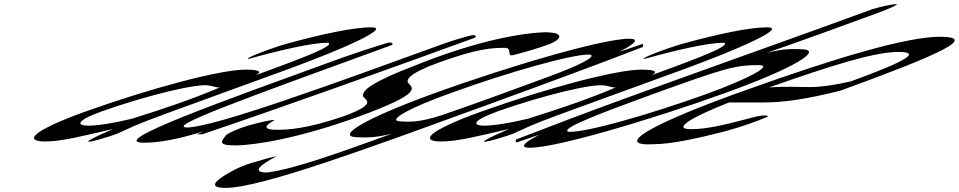

<svg xmlns="http://www.w3.org/2000/svg" viewBox="-20 -678 4669 935"><path d="M391 -133C127 -37 98 11 201 11C283 11 391 -18 531 -50C480 -27 445 -13 412 7C388 27 529 -18 551 -27C626 -60 615 -61 803 -130L1369 -336C1660 -442 1887 -545 1788 -545C1703 -545 1551 -513 1380 -466C1309 -447 1151 -387 1194 -392C1344 -434 1500 -470 1578 -470C1613 -456 1459 -397 1223 -311C1271 -334 1218 -339 1177 -339C1056 -339 727 -253 391 -133ZM479 -137C701 -215 949 -275 999 -261C1021 -259 1025 -252 1050 -252C923 -198 784 -150 623 -100C537 -79 456 -66 410 -66C363 -66 333 -84 479 -137Z M1605 -382C1066 -186 495 17 681 17C751 17 841 2 974 -39L939 -24H965C1353 -155 1874 -342 2292 -494C2301 -502 2298 -507 2281 -507C2248 -500 2187 -482 2132 -462C1614 -274 1038 -63 893 -57C784 -58 1155 -192 1889 -459C1895 -466 1891 -471 1873 -471C1802 -450 1701 -417 1605 -382Z M1190 -67C1149 -55 1101 -35 1082 -21C1059 9 1036 30 1125 30C1222 30 1440 -6 1726 -110C2047 -227 1989 -249 1966 -276C1962 -288 1962 -317 2113 -372C2305 -442 2376 -445 2440 -445C2475 -445 2447 -403 2476 -409C2529 -422 2595 -441 2658 -464C2735 -497 2702 -520 2651 -520L2648 -521C2541 -521 2313 -485 2004 -360C1789 -278 1749 -240 1747 -214C1744 -194 1838 -179 1654 -112C1473 -50 1381 -46 1331 -46C1263 -46 1262 -62 1318 -94C1303 -95 1251 -84 1190 -67Z M2090 -222C1749 -98 1619 -15 1714 -10C1760 -8 1804 -6 1889 -27C1633 65 1416 145 1281 162C1203 162 1246 125 1325 84C1322 83 1286 91 1232 108C1166 125 1124 147 1105 158C1021 204 994 237 1079 237C1254 237 1803 33 2369 -173C2641 -272 2906 -370 3110 -449C3113 -456 3113 -461 3109 -464L2997 -426C3049 -453 3088 -479 3066 -487C2980 -510 2461 -357 2090 -222ZM2190 -230C2446 -323 2775 -418 2855 -412C2884 -403 2807 -361 2642 -301C2446 -229 2311 -179 2137 -119C2018 -79 1968 -85 1929 -87C1862 -90 1971 -153 2190 -230Z M2319 -133C2055 -37 2026 11 2129 11C2211 11 2319 -18 2459 -50C2408 -27 2373 -13 2340 7C2316 27 2457 -18 2479 -27C2554 -60 2543 -61 2731 -130L3297 -336C3588 -442 3815 -545 3716 -545C3631 -545 3479 -513 3308 -466C3237 -447 3079 -387 3122 -392C3272 -434 3428 -470 3506 -470C3541 -456 3387 -397 3151 -311C3199 -334 3146 -339 3105 -339C2984 -339 2655 -253 2319 -133ZM2407 -137C2629 -215 2877 -275 2927 -261C2949 -259 2953 -252 2978 -252C2851 -198 2712 -150 2551 -100C2465 -79 2384 -66 2338 -66C2291 -66 2261 -84 2407 -137Z M3039 -204C2833 -129 2649 -59 2494 1C2491 8 2491 13 2495 16L2606 -22C2554 5 2516 31 2538 39C2623 63 3152 -95 3514 -226C3857 -350 3984 -433 3889 -438C3843 -440 3800 -442 3715 -421C3866 -473 4100 -558 4260 -617C4312 -636 4348 -653 4348 -658C4326 -658 4275 -647 4230 -634C4230 -634 4058 -571 3947 -531C3592 -403 3371 -325 3039 -204ZM3166 -222C3507 -345 3558 -361 3675 -361C3750 -361 3622 -293 3414 -218C3150 -123 2836 -32 2749 -36C2701 -50 2905 -127 3166 -222Z M3620 -242C3140 -72 2960 37 3169 24C3244 24 3369 -2 3505 -37C3581 -57 3672 -89 3719 -110C3720 -117 3704 -118 3669 -112C3519 -73 3431 -49 3344 -49C3256 -49 3334 -102 3530 -179H3699C3794 -179 3909 -195 4074 -237C4580 -421 4739 -499 4556 -499C4397 -499 4052 -397 3620 -242ZM3725 -252C4031 -360 4239 -425 4354 -425C4458 -425 4421 -390 4124 -282C4042 -263 3976 -254 3923 -254C3860 -254 3801 -258 3725 -252Z"/></svg>

Font: Snowfall
Style: UltraObl
Weight: 400
Designer: Jasper
Foundry: Cannot Into Space Fonts
Version: Version 0.9